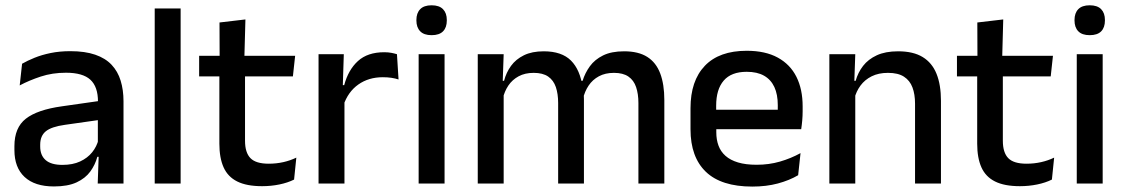

<svg xmlns="http://www.w3.org/2000/svg" viewBox="-20 -694 4253 726"><path d="M349.5 0 353.5 -116 350 -131V-285L350.5 -309.5Q350.5 -366 321.8 -392.5Q293 -419 229.5 -419Q178 -419 134 -404.5Q90 -390 54.5 -371L63.5 -453Q83.5 -464.5 110.5 -475.5Q137.5 -486.5 171.5 -493.5Q205.5 -500.5 246 -500.5Q301.5 -500.5 340 -487.2Q378.5 -474 402 -449Q425.5 -424 436.2 -389Q447 -354 447 -311V0ZM184 11Q111.5 11 73 -24.8Q34.5 -60.5 34.5 -126.5V-141.5Q34.5 -211.5 77.8 -245.2Q121 -279 214 -292L361 -313L366.5 -242L225.5 -222Q175 -215 153.5 -197.8Q132 -180.5 132 -147V-140Q132 -106.5 152.8 -88.5Q173.5 -70.5 216 -70.5Q255 -70.5 283 -83.5Q311 -96.5 328.5 -118.2Q346 -140 352.5 -166.5L366 -101H348Q340 -71 321.5 -45.5Q303 -20 269.8 -4.5Q236.5 11 184 11Z M565 0V-662H663V0Z M971 10Q912.5 10 877 -7.8Q841.5 -25.5 825.5 -61.2Q809.5 -97 809.5 -150.5V-449.5H906.5V-162Q906.5 -117 927 -96Q947.5 -75 996 -75Q1025 -75 1051.5 -81Q1078 -87 1100.5 -98L1092 -15Q1068 -3 1036.5 3.5Q1005 10 971 10ZM733 -405V-483H1096L1087.5 -405ZM810.5 -474.5 810 -609 908 -620.5 904 -474.5Z M1278.5 -295.5 1257.5 -372H1281.5Q1297 -430 1333.5 -463.2Q1370 -496.5 1433 -496.5Q1448 -496.5 1459.8 -494.2Q1471.5 -492 1481 -489L1487 -393.5Q1475 -397.5 1460 -399.8Q1445 -402 1427.5 -402Q1374 -402 1335 -374.5Q1296 -347 1278.5 -295.5ZM1184.5 0V-489H1280L1275.5 -346.5L1282.5 -339.5V0Z M1563 0V-489H1661V0ZM1612 -561Q1583 -561 1568.8 -575.8Q1554.5 -590.5 1554.5 -616.5V-618.5Q1554.5 -644.5 1568.8 -659.2Q1583 -674 1612 -674Q1641 -674 1655.2 -659.2Q1669.5 -644.5 1669.5 -618.5V-616.5Q1669.5 -590 1655.2 -575.5Q1641 -561 1612 -561Z M2394 0V-304.5Q2394 -339 2385.2 -364.8Q2376.5 -390.5 2356.2 -404.5Q2336 -418.5 2301.5 -418.5Q2268.5 -418.5 2244.5 -405.5Q2220.5 -392.5 2205.8 -370.5Q2191 -348.5 2184.5 -320.5L2171.5 -388.5H2183Q2192 -418 2210.5 -443.5Q2229 -469 2260.5 -484.5Q2292 -500 2340 -500Q2394 -500 2427.5 -478.8Q2461 -457.5 2476.5 -416.2Q2492 -375 2492 -315.5V0ZM1786.5 0V-489H1884.5L1880.5 -374.5L1884.5 -368.5V0ZM2090.5 0V-304.5Q2090.5 -339 2081.8 -364.8Q2073 -390.5 2052.8 -404.5Q2032.5 -418.5 1998 -418.5Q1965 -418.5 1941 -405.5Q1917 -392.5 1902.2 -370.5Q1887.5 -348.5 1881 -320.5L1865 -388.5H1886Q1894 -419.5 1912.2 -444.8Q1930.5 -470 1961 -485Q1991.5 -500 2036 -500Q2104 -500 2139 -465Q2174 -430 2183 -363Q2185.5 -353.5 2186.8 -341.5Q2188 -329.5 2188 -318V0Z M2824.5 11.5Q2707.5 11.5 2649.2 -44.2Q2591 -100 2591 -205V-285Q2591 -388.5 2645.2 -445.2Q2699.5 -502 2803.5 -502Q2874 -502 2921 -476.2Q2968 -450.5 2991.5 -403.5Q3015 -356.5 3015 -292V-273.5Q3015 -256.5 3013.5 -239Q3012 -221.5 3009.5 -205.5H2919.5Q2920.5 -231.5 2920.8 -254.5Q2921 -277.5 2921 -296.5Q2921 -337 2908 -365Q2895 -393 2869 -407.8Q2843 -422.5 2803.5 -422.5Q2745 -422.5 2716.5 -389.2Q2688 -356 2688 -294.5V-248.5L2688.5 -237V-193.5Q2688.5 -166 2696.8 -143.5Q2705 -121 2723.2 -104.8Q2741.5 -88.5 2770.5 -79.8Q2799.5 -71 2841 -71Q2888 -71 2929.2 -83Q2970.5 -95 3007 -115L2998 -31.5Q2965 -12 2921.2 -0.2Q2877.5 11.5 2824.5 11.5ZM2643 -205.5V-279H2989.5V-205.5Z M3440 0V-302Q3440 -337.5 3430.2 -363.5Q3420.5 -389.5 3398.2 -404Q3376 -418.5 3337.5 -418.5Q3302 -418.5 3276 -405.5Q3250 -392.5 3233.8 -370.5Q3217.5 -348.5 3210.5 -320.5L3194.5 -388.5H3215.5Q3224 -419.5 3243.5 -444.8Q3263 -470 3295.5 -485Q3328 -500 3376 -500Q3433.5 -500 3469 -478.2Q3504.5 -456.5 3521.2 -415Q3538 -373.5 3538 -313V0ZM3116 0V-489H3214L3210 -374.5L3214 -368.5V0Z M3836.5 10Q3778 10 3742.5 -7.8Q3707 -25.5 3691 -61.2Q3675 -97 3675 -150.5V-449.5H3772V-162Q3772 -117 3792.5 -96Q3813 -75 3861.5 -75Q3890.5 -75 3917 -81Q3943.5 -87 3966 -98L3957.5 -15Q3933.5 -3 3902 3.5Q3870.5 10 3836.5 10ZM3598.5 -405V-483H3961.5L3953 -405ZM3676 -474.5 3675.5 -609 3773.5 -620.5 3769.5 -474.5Z M4051.5 0V-489H4149.5V0ZM4100.5 -561Q4071.5 -561 4057.2 -575.8Q4043 -590.5 4043 -616.5V-618.5Q4043 -644.5 4057.2 -659.2Q4071.5 -674 4100.5 -674Q4129.5 -674 4143.8 -659.2Q4158 -644.5 4158 -618.5V-616.5Q4158 -590 4143.8 -575.5Q4129.5 -561 4100.5 -561Z"/></svg>

Font: Anek Bangla Medium
Style: Regular
Weight: 500
Designer: Sulekha Rajkumar (Bangla), Yesha Goshar (Latin)
Foundry: Ek Type
Version: Version 1.003